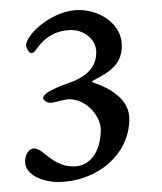

<svg xmlns="http://www.w3.org/2000/svg" viewBox="-20 -797 324 383"><path d="M96 -434C170 -434 238 -486 238 -560C238 -597 203 -620 167 -632C163 -633 163 -635 167 -637C200 -654 223 -669 223 -706C223 -749 180 -777 137 -777C85 -777 32 -729 32 -706C32 -702 38 -691 42 -691C47 -691 50 -695 52 -698C70 -724 93 -737 123 -737C148 -737 172 -718 172 -693C172 -664 155 -648 129 -636C118 -631 66 -616 66 -601C66 -597 74 -592 79 -592C91 -592 107 -599 118 -599C154 -599 181 -564 181 -538C181 -495 160 -465 127 -465C100 -465 86 -477 64 -494C62 -496 54 -501 48 -501C39 -501 30 -490 30 -475C30 -447 67 -434 96 -434Z"/></svg>

Font: Garamond-Math
Style: Regular
Weight: 400
Version: Version 2019-08-16